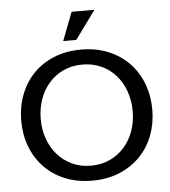

<svg xmlns="http://www.w3.org/2000/svg" viewBox="-53 -790 751 848"><g transform="rotate(-5 322.5 -366.5)"><path d="M32.2 -280.8Q32.2 -341.8 52.2 -395Q72.3 -448.2 109.6 -487.5Q147 -526.9 200.9 -549.3Q254.9 -571.8 322.3 -571.8Q390.1 -571.8 444.1 -549.1Q498 -526.4 535.6 -487.1Q573.2 -447.8 593.3 -394.5Q613.3 -341.3 613.3 -280.8Q613.3 -220.2 593.3 -167.2Q573.2 -114.3 535.6 -75.2Q498 -36.1 444.1 -13.4Q390.1 9.3 322.3 9.3Q254.4 9.3 200.7 -13.2Q147 -35.6 109.6 -75Q72.3 -114.3 52.2 -167Q32.2 -219.7 32.2 -280.8ZM118.7 -280.8Q118.7 -234.4 133.1 -193.8Q147.5 -153.3 174.3 -122.8Q201.2 -92.3 238.5 -74.7Q275.9 -57.1 322.3 -57.1Q368.7 -57.1 406.5 -74.7Q444.3 -92.3 470.9 -122.8Q497.6 -153.3 512 -193.8Q526.4 -234.4 526.4 -280.8Q526.4 -327.6 512 -368.7Q497.6 -409.7 470.9 -440.2Q444.3 -470.7 406.5 -488Q368.7 -505.4 322.3 -505.4Q275.9 -505.4 238.5 -488Q201.2 -470.7 174.3 -440.2Q147.5 -409.7 133.1 -368.7Q118.7 -327.6 118.7 -280.8ZM247.6 -616.2 295.9 -741.7H397L305.7 -616.2Z"/></g></svg>

Font: Rokkitt
Style: Regular
Weight: 400
Version: Version 1.2; ttfautohint (v1.5) -l 7 -r 28 -G 50 -x 13 -D la